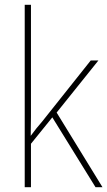

<svg xmlns="http://www.w3.org/2000/svg" viewBox="-20 -780 447 800"><path d="M109 -376Q109 -333 109 -295Q109 -257 108 -214Q122 -233 132 -245.5Q142 -258 156 -274L358 -528H390L216 -311L407 0H378L198 -291L109 -181V0H83V-760H109Z"/></svg>

Font: Noto Sans Tamil SemiCondensed Thin
Style: Regular
Weight: 100
Width: 4
Designer: Jelle Bosma - Monotype Design Team
Foundry: Monotype Imaging Inc.
Version: Version 2.004; ttfautohint (v1.8.4.7-5d5b)